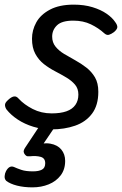

<svg xmlns="http://www.w3.org/2000/svg" viewBox="-25 -539 526 828"><path d="M197 19Q156 19 118.5 7.5Q81 -4 51.5 -23.5Q22 -43 3 -67Q-3 -76 -3.5 -86Q-4 -96 11 -109Q24 -121 35 -123Q46 -125 56 -113Q79 -88 116 -69Q153 -50 198 -50Q236 -50 261.5 -59Q287 -68 300 -86.5Q313 -105 313 -131Q313 -157 298.5 -174Q284 -191 261.5 -204.5Q239 -218 213 -231.5Q187 -245 164.5 -262.5Q142 -280 127.5 -306.5Q113 -333 113 -372Q113 -409 131.5 -442.5Q150 -476 190.5 -497.5Q231 -519 293 -519Q338 -519 374 -508Q410 -497 434.5 -480Q459 -463 471 -445Q481 -432 481 -422.5Q481 -413 467 -401Q455 -392 445 -389Q435 -386 424 -396Q400 -418 367 -434Q334 -450 291 -450Q242 -450 221 -430Q200 -410 200 -381Q200 -356 214.5 -338Q229 -320 251.5 -306.5Q274 -293 299.5 -279Q325 -265 347.5 -247.5Q370 -230 384.5 -205.5Q399 -181 399 -143Q399 -85 372 -49Q345 -13 299 3Q253 19 197 19ZM115 269Q78 269 48.5 261.5Q19 254 2 241Q-6 233 -5 220.5Q-4 208 1 199Q8 186 16.5 181.5Q25 177 35 181Q48 187 67 193.5Q86 200 117 200Q142 200 156 192.5Q170 185 170 165Q170 143 150.5 137.5Q131 132 104 135Q93 136 88.5 133Q84 130 80 124Q76 117 77.5 110.5Q79 104 84 97L157 -13H226L146 105L117 89Q161 75 192 80.5Q223 86 239.5 106Q256 126 256 155Q256 192 236.5 217.5Q217 243 185 256Q153 269 115 269Z"/></svg>

Font: Playwrite MX
Style: Regular
Weight: 400
Designer: Veronika Burian, José Scaglione
Foundry: TypeTogether
Version: Version 1.002